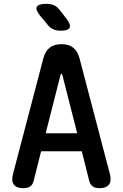

<svg xmlns="http://www.w3.org/2000/svg" viewBox="-20 -970 640 1000"><path d="M218 -276H382L305 -579Q303 -586 300 -586Q297 -586 295 -579ZM445 -27 406 -182H194L155 -27Q150 -8 137.5 1Q125 10 101 10Q66 10 52 -8.5Q38 -27 48 -65L206 -667Q216 -704 239 -722Q262 -740 300 -740Q338 -740 361 -722Q384 -704 394 -667L552 -65Q562 -27 547.5 -8.5Q533 10 499 10Q475 10 462.5 0.5Q450 -9 445 -27ZM295 -810Q275 -810 258.5 -817Q242 -824 229 -840L190 -887Q163 -920 172 -935Q181 -950 222 -950Q245 -950 261.5 -942.5Q278 -935 291 -918L326 -873Q350 -841 342.5 -825.5Q335 -810 295 -810Z"/></svg>

Font: Maple Mono NL SemiBold
Style: Regular
Weight: 600
Monospace: yes
Designer: subframe7536
Version: Version 7.000